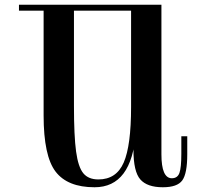

<svg xmlns="http://www.w3.org/2000/svg" viewBox="-20 -770 902 810"><path d="M164 -283V-750H292V-324Q292 -196 301 -130.5Q310 -65 331.5 -39Q353 -13 395 -13Q471 -13 502 -84.5Q533 -156 533 -319L553 -212Q536 20 379 20Q265 20 214.5 -46Q164 -112 164 -283ZM246 -725V-750H556V-725ZM60 -725V-750H195V-725ZM543 -138V-165L533 -185V-750H661V-119Q661 -18 705 -18Q729 -18 737 -40.5Q745 -63 745 -121V-195H770V-119Q770 -38 749 -9Q728 20 667 20Q601 20 572 -13Q543 -46 543 -138Z"/></svg>

Font: Solide Mirage
Style: Etroit
Weight: 400
Designer: Jérémy Landes
Foundry: Velvetyne Type Foundry
Version: Version 1.1